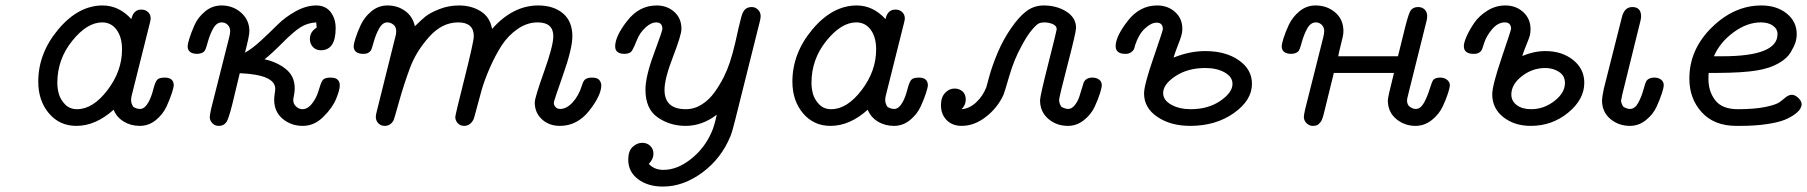

<svg xmlns="http://www.w3.org/2000/svg" viewBox="-20 -456 6617 703"><path d="M120.1 -157.2Q120.1 -261.2 193.6 -348.6Q267.1 -436 356 -436Q415 -436 460.9 -386.2Q468.8 -421.4 498 -420.9Q512.2 -420.9 522 -411.9Q531.7 -402.8 531.7 -388.2Q531.7 -384.3 528.8 -372.1L461.9 -105Q460 -98.1 460 -88.1Q460 -78.1 467.8 -64.9Q480 -57.1 493.2 -57.1Q510.3 -57.1 524.9 -84Q534.7 -103 541.3 -128.9Q547.9 -154.8 554.9 -163.3Q562 -171.9 583 -171.9Q616.2 -171.9 616.2 -143.1Q616.2 -137.2 609.6 -116.2Q603 -95.2 590.1 -66.7Q577.1 -38.1 551 -16.6Q524.9 4.9 491.9 4.9Q459 4.9 432.9 -11Q406.7 -26.9 396 -54.2Q330.1 4.9 259.8 4.9Q197.8 4.9 158.9 -41.3Q120.1 -87.4 120.1 -157.2ZM189.9 -152.8Q189.9 -131.8 195.6 -111.8Q201.2 -91.8 218 -74Q234.9 -56.2 262.2 -56.2Q320.3 -56.2 373.5 -126Q426.8 -195.8 426.8 -274.9Q426.8 -319.8 407 -346.9Q387.2 -374 354 -374Q298.8 -374 244.4 -306.4Q189.9 -238.8 189.9 -152.8Z M667 -287.1Q667 -293.9 673.3 -314.9Q679.7 -335.9 692.4 -364.5Q705.1 -393.1 731.4 -414.6Q757.8 -436 791 -436Q833 -436 863 -409.4Q893.1 -382.8 893.1 -341.8Q893.1 -324.7 877 -263.2Q901.9 -276.4 935.8 -307.6Q969.7 -338.9 996.8 -366Q1023.9 -393.1 1062.5 -414.6Q1101.1 -436 1137.7 -436Q1171.9 -436 1190.4 -412.1Q1209 -388.2 1209 -353Q1209 -272 1154.8 -272Q1136.7 -272 1125.7 -283.9Q1114.7 -295.9 1114.7 -313Q1114.7 -339.8 1139.6 -355L1137.7 -374Q1105.5 -372.1 1080.6 -356.4Q1055.7 -340.8 1015.4 -300.3Q975.1 -259.8 948.7 -238.8Q994.6 -229 1026.9 -202.9Q1059.1 -176.8 1059.1 -132.8Q1059.1 -119.6 1056.4 -106.9Q1053.7 -94.2 1053.7 -89.8Q1053.7 -75.7 1064.2 -65.9Q1074.7 -56.2 1087.9 -56.2Q1113.8 -56.2 1135.7 -97.2Q1143.6 -112.3 1150.1 -135.3Q1156.7 -158.2 1163.8 -165Q1170.9 -171.9 1190.9 -171.9Q1224.1 -171.9 1224.1 -143.1Q1224.1 -127 1210.9 -94.5Q1197.8 -62 1164.3 -28.6Q1130.9 4.9 1088.9 4.9Q1045.9 4.9 1014.9 -21Q983.9 -46.9 983.9 -90.8Q983.9 -100.6 985.8 -112.8Q987.8 -125 987.8 -130.9Q987.8 -182.6 857.9 -188Q851.1 -159.2 839.8 -112.8Q821.8 -34.7 812.3 -14.9Q802.7 4.9 780.8 4.9Q766.6 4.9 757.3 -5.1Q748 -15.1 748 -27.8Q748 -33.7 752.9 -57.1L818.8 -317.9Q822.8 -334 822.8 -341.8Q822.8 -356 813.7 -365Q804.7 -374 792 -374Q772.9 -374 760.5 -351.6Q748 -329.1 740.5 -301Q732.9 -272.9 728 -268.1Q719.2 -259.3 701.7 -258.8Q667 -259.3 667 -287.1Z M1274.9 -287.1Q1274.9 -293.9 1281.2 -314.9Q1287.6 -335.9 1300.8 -364.5Q1314 -393.1 1339.8 -414.6Q1365.7 -436 1398.9 -436Q1436 -436 1463.9 -415.5Q1491.7 -395 1499 -359.9Q1521 -381.8 1537.8 -395.5Q1554.7 -409.2 1588.6 -422.6Q1622.6 -436 1660.6 -436Q1705.6 -436 1739.7 -415Q1773.9 -394 1781.7 -350.1Q1857.9 -436 1950.7 -436Q2006.8 -436 2041.3 -407Q2075.7 -377.9 2075.7 -323.2Q2075.7 -278.3 2041.7 -182.1Q2007.8 -85.9 2007.8 -80.1Q2007.8 -70.3 2014.4 -63.7Q2021 -57.1 2030.8 -57.1Q2054.7 -57.1 2076.7 -81.1Q2098.6 -105 2110.8 -143.1Q2115.7 -161.1 2124.3 -166.5Q2132.8 -171.9 2147 -171.9Q2168 -171.9 2174.8 -162.4Q2181.6 -152.8 2181.6 -144Q2181.6 -106.9 2137.7 -51Q2093.8 4.9 2029.8 4.9Q1990.7 4.9 1964.4 -19Q1938 -43 1938 -81.1Q1938 -98.1 1971.9 -193.1Q2005.9 -288.1 2005.9 -323.2Q2005.9 -374 1948.7 -374Q1909.7 -374 1874.8 -349.6Q1839.8 -325.2 1816.9 -289.6Q1793.9 -253.9 1773.9 -208.5Q1753.9 -163.1 1743.4 -126Q1732.9 -88.9 1724.4 -55.9Q1715.8 -22.9 1713.9 -19Q1701.7 4.9 1679.7 4.9Q1664.6 4.9 1655.8 -5.1Q1647 -15.1 1647 -27.8Q1647 -34.7 1680.9 -169.4Q1714.8 -304.2 1714.8 -323.2Q1714.8 -374 1657.7 -374Q1598.6 -374 1551.3 -321Q1503.9 -268.1 1481.4 -208Q1459 -147.9 1440.9 -83Q1422.9 -18.1 1420.9 -15.1Q1409.7 4.9 1388.7 4.9Q1375.5 4.9 1366.2 -3.7Q1356.9 -12.2 1356 -26.9Q1356 -35.6 1359.9 -49.8L1427.7 -321.8Q1430.7 -330.6 1430.7 -341.8Q1430.7 -357.9 1420.2 -366Q1409.7 -374 1397.9 -374Q1380.9 -374 1368.4 -352.1Q1356 -330.1 1348.4 -302.5Q1340.8 -274.9 1337.9 -271Q1329.1 -258.8 1312 -258.8H1309.6Q1274.9 -259.3 1274.9 -287.1Z M2232.4 -286.1Q2232.4 -323.2 2276.4 -379.6Q2320.3 -436 2384.3 -436Q2422.4 -436 2448.7 -412.6Q2475.1 -389.2 2475.1 -350.1Q2475.1 -328.1 2444.1 -248Q2413.1 -168 2413.1 -127Q2413.1 -56.2 2491.2 -56.2Q2522 -56.2 2549.6 -73.5Q2577.1 -90.8 2597.2 -119.4Q2617.2 -147.9 2630.4 -174.6Q2643.6 -201.2 2652.3 -228Q2663.6 -262.2 2671.9 -298.6Q2680.2 -335 2684.8 -356Q2689.5 -377 2694.8 -396Q2700.2 -415 2709.2 -422.6Q2718.3 -430.2 2732.4 -430.2Q2745.6 -430.2 2755.4 -420.7Q2765.1 -411.1 2765.1 -397Q2765.1 -388.2 2761.2 -374L2671.4 -15.1Q2661.6 24.9 2654.3 43Q2621.1 124 2551.8 175.5Q2482.4 227.1 2407.2 227.1Q2352.1 227.1 2316.2 200Q2280.3 172.9 2280.3 128.9Q2280.3 96.7 2296.4 81.8Q2312.5 66.9 2331.5 66.9Q2349.6 66.9 2361.1 78.4Q2372.6 89.8 2372.6 106.9Q2372.6 127 2355.5 144Q2375.5 166 2409.2 166Q2460 166 2510.3 126Q2560.5 85.9 2585.4 27.8Q2594.2 9.8 2604.5 -36.1Q2551.3 4.9 2490.2 4.9Q2433.1 4.9 2388.2 -26.1Q2343.3 -57.1 2343.3 -127.9Q2343.3 -175.8 2374.3 -259.3Q2405.3 -342.8 2405.3 -350.1Q2405.3 -374 2382.3 -374Q2364.3 -374 2344.2 -356Q2322.3 -335.9 2312.3 -310.1Q2302.2 -284.2 2294.7 -271.5Q2287.1 -258.8 2266.1 -258.8Q2232.4 -259.3 2232.4 -286.1Z M2881.3 -157.2Q2881.3 -261.2 2954.8 -348.6Q3028.3 -436 3117.2 -436Q3176.3 -436 3222.2 -386.2Q3230 -421.4 3259.3 -420.9Q3273.4 -420.9 3283.2 -411.9Q3293 -402.8 3293 -388.2Q3293 -384.3 3290 -372.1L3223.1 -105Q3221.2 -98.1 3221.2 -88.1Q3221.2 -78.1 3229 -64.9Q3241.2 -57.1 3254.4 -57.1Q3271.5 -57.1 3286.1 -84Q3295.9 -103 3302.5 -128.9Q3309.1 -154.8 3316.2 -163.3Q3323.2 -171.9 3344.2 -171.9Q3377.4 -171.9 3377.4 -143.1Q3377.4 -137.2 3370.8 -116.2Q3364.3 -95.2 3351.3 -66.7Q3338.4 -38.1 3312.3 -16.6Q3286.1 4.9 3253.2 4.9Q3220.2 4.9 3194.1 -11Q3168 -26.9 3157.2 -54.2Q3091.3 4.9 3021 4.9Q2959 4.9 2920.2 -41.3Q2881.3 -87.4 2881.3 -157.2ZM2951.2 -152.8Q2951.2 -131.8 2956.8 -111.8Q2962.4 -91.8 2979.2 -74Q2996.1 -56.2 3023.4 -56.2Q3081.5 -56.2 3134.8 -126Q3188 -195.8 3188 -274.9Q3188 -319.8 3168.2 -346.9Q3148.4 -374 3115.2 -374Q3060.1 -374 3005.6 -306.4Q2951.2 -238.8 2951.2 -152.8Z M3425.3 -70.8Q3425.3 -99.6 3440.2 -115.7Q3455.1 -131.8 3475.1 -131.8Q3492.2 -131.8 3504.2 -121.3Q3516.1 -110.8 3516.1 -91.8Q3516.1 -71.8 3501 -56.2Q3528.8 -58.1 3553.5 -80.6Q3578.1 -103 3591.3 -136.2L3602.1 -175.8Q3613.3 -216.8 3632.8 -262.9Q3652.3 -309.1 3680.2 -350.1Q3710 -394 3738 -415Q3766.1 -436 3801.3 -436Q3849.1 -436 3884.5 -413.6Q3919.9 -391.1 3919.9 -354Q3919.9 -337.9 3888.9 -219Q3857.9 -100.1 3857.9 -89.8Q3857.9 -77.6 3866.2 -64.9Q3880.4 -57.1 3891.1 -57.1Q3904.3 -57.1 3915.3 -71Q3926.3 -85 3931.6 -101.1Q3937 -117.2 3942.1 -135Q3947.3 -152.8 3948.2 -154.8Q3957 -171.9 3980 -171.9Q3994.1 -171.9 4004.2 -164.6Q4014.2 -157.2 4014.2 -144Q4014.2 -136.2 4007.6 -114.5Q4001 -92.8 3988 -64.9Q3975.1 -37.1 3948.7 -16.1Q3922.4 4.9 3890.1 4.9Q3848.1 4.9 3818.1 -21Q3788.1 -46.9 3788.1 -88.9Q3788.1 -104 3818.6 -224.1Q3849.1 -344.2 3849.1 -349.1Q3849.1 -361.3 3834.7 -367.7Q3820.3 -374 3803.2 -374Q3792 -374 3783.4 -370.1Q3774.9 -366.2 3757.6 -345.7Q3740.2 -325.2 3720.2 -287.1Q3693.4 -239.3 3675.3 -177.2Q3657.2 -115.2 3654.3 -108.9Q3632.3 -61 3589.8 -28.1Q3547.4 4.9 3501 4.9Q3466.8 4.9 3446 -16.4Q3425.3 -37.6 3425.3 -70.8Z M4064.9 -287.1Q4064.9 -322.3 4108.9 -379.2Q4152.8 -436 4216.8 -436Q4255.9 -436 4282.5 -412.1Q4309.1 -388.2 4309.1 -350.1Q4309.1 -336.9 4304.9 -323.5Q4300.8 -310.1 4291.7 -287.1Q4282.7 -264.2 4276.9 -245.1Q4335.9 -269 4393.1 -269Q4467.3 -269 4515.6 -235.6Q4564 -202.1 4564 -148.9Q4564 -88.9 4497.8 -42Q4431.6 4.9 4337.9 4.9Q4266.1 4.9 4217.5 -28.1Q4168.9 -61 4168.9 -113.8Q4168.9 -144.5 4203.4 -244.4Q4237.8 -344.2 4237.8 -349.1Q4237.8 -373 4214.8 -373Q4194.8 -373 4171.9 -351.6Q4148.9 -330.1 4135.7 -289.1Q4133.8 -280.3 4131.8 -275.6Q4129.9 -271 4121.8 -264.9Q4113.8 -258.8 4102.1 -258.8H4099.6Q4064.9 -259.3 4064.9 -287.1ZM4238.8 -115.2Q4238.8 -89.4 4268.3 -72.8Q4297.9 -56.2 4339.8 -56.2Q4403.8 -56.2 4448.2 -86.7Q4492.7 -117.2 4492.7 -148.9Q4492.7 -174.8 4463.9 -190.9Q4435.1 -207 4393.1 -207Q4329.1 -207 4283.9 -177.2Q4238.8 -147.5 4238.8 -115.2Z M4672.9 -287.1Q4672.9 -293.9 4679.2 -314.9Q4685.5 -335.9 4698.7 -364.5Q4711.9 -393.1 4737.8 -414.6Q4763.7 -436 4796.9 -436Q4838.9 -436 4868.9 -410.4Q4898.9 -384.8 4898.9 -341.8Q4898.9 -332 4896.2 -320.1Q4893.6 -308.1 4888.2 -287.1Q4882.8 -266.1 4879.9 -250H5098.6Q5106.4 -279.8 5117.7 -327.1Q5133.8 -395 5142.3 -412.6Q5150.9 -430.2 5172.9 -430.2Q5187 -430.2 5196.3 -421.1Q5205.6 -412.1 5205.6 -397Q5205.6 -389.2 5203.6 -380.9L5134.8 -105Q5131.8 -93.8 5131.8 -87.9Q5131.8 -71.8 5142.8 -64.5Q5153.8 -57.1 5163.6 -57.1Q5181.6 -57.1 5194.1 -80.1Q5206.5 -103 5215.1 -131.1Q5223.6 -159.2 5228.5 -164.1Q5236.3 -171.9 5253.9 -171.9Q5268.1 -171.9 5278.3 -163.8Q5288.6 -155.8 5288.6 -143.1Q5288.6 -136.2 5282.2 -115.7Q5275.9 -95.2 5262.7 -66.7Q5249.5 -38.1 5222.7 -16.6Q5195.8 4.9 5162.6 4.9Q5122.6 4.9 5092 -20.5Q5061.5 -45.9 5061.5 -88.9Q5061.5 -100.1 5084 -189H4863.8Q4861.8 -180.2 4826.7 -38.1Q4826.7 -37.1 4825.2 -32.5Q4823.7 -27.8 4822.8 -24.9Q4821.8 -22 4819.8 -17.1Q4817.9 -12.2 4814.7 -8.5Q4811.5 -4.9 4808.1 -1.5Q4804.7 2 4799.3 3.4Q4793.9 4.9 4786.6 4.9Q4774.4 4.9 4764.6 -4.2Q4754.9 -13.2 4753.9 -26.9Q4753.9 -33.7 4758.8 -56.2L4824.7 -317.9Q4828.6 -334 4828.6 -341.8Q4828.6 -356 4819.6 -365Q4810.5 -374 4797.9 -374Q4778.8 -374 4766.4 -351.6Q4753.9 -329.1 4746.3 -301Q4738.8 -272.9 4733.9 -268.1Q4725.1 -259.3 4707.5 -258.8Q4672.9 -259.3 4672.9 -287.1Z M5339.8 -287.1Q5339.8 -300.3 5350.3 -323.7Q5360.8 -347.2 5378.2 -372.6Q5395.5 -397.9 5426 -417Q5456.5 -436 5491.7 -436Q5530.8 -436 5557.4 -411.6Q5584 -387.2 5584 -349.1Q5584 -335 5581.3 -325.4Q5578.6 -315.9 5569.6 -293.9Q5560.5 -272 5553.7 -251Q5596.7 -269 5638.7 -269Q5698.7 -269 5739.7 -236.6Q5780.8 -204.1 5780.8 -152.8Q5780.8 -91.8 5721.7 -43.5Q5662.6 4.9 5585 4.9Q5524.9 4.9 5484.4 -27.1Q5443.8 -59.1 5443.8 -110.8Q5443.8 -143.1 5478.3 -244.6Q5512.7 -346.2 5512.7 -350.1Q5512.7 -374 5489.7 -374Q5464.8 -374 5443.8 -349.6Q5422.9 -325.2 5414.6 -299.8L5406.7 -275.9Q5398.9 -258.8 5377 -258.8H5374.5Q5339.8 -259.3 5339.8 -287.1ZM5513.7 -109.9Q5513.7 -85.9 5533.7 -71Q5553.7 -56.2 5585.9 -56.2Q5632.8 -56.2 5671.4 -86.2Q5710 -116.2 5710 -151.9Q5710 -178.7 5688.2 -192.9Q5666.5 -207 5637.7 -207Q5590.8 -207 5552.2 -177Q5513.7 -147 5513.7 -109.9ZM5845.7 -88.9Q5845.7 -98.6 5852.5 -131.8L5918 -391.1Q5926.8 -430.2 5956.5 -430.2Q5988.8 -430.2 5988.8 -396Q5988.8 -388.2 5985.8 -377L5919.9 -109.9Q5916 -89.8 5915.5 -87.9Q5915.5 -78.1 5923.8 -64.9Q5938 -57.1 5947.8 -57.1Q5965.8 -57.1 5977.8 -78.6Q5989.7 -100.1 5997.3 -127.4Q6004.9 -154.8 6007.8 -159.2Q6017.6 -172.4 6037.6 -171.9Q6051.8 -171.9 6061.8 -164.6Q6071.8 -157.2 6071.8 -143.1Q6071.8 -136.2 6065.2 -115.2Q6058.6 -94.2 6045.7 -65.7Q6032.7 -37.1 6006.3 -16.1Q5980 4.9 5947.8 4.9Q5906.7 4.9 5876.2 -20.5Q5845.7 -45.9 5845.7 -88.9Z M6165.5 -168Q6165.5 -274.9 6247.6 -355.5Q6329.6 -436 6429.2 -436Q6485.4 -436 6522 -406.5Q6558.6 -377 6558.6 -331.1Q6558.6 -315.9 6554 -301Q6549.3 -286.1 6536.4 -264.2Q6523.4 -242.2 6491.9 -224.1Q6460.4 -206.1 6413.6 -198.2Q6362.8 -189.5 6267.6 -189H6236.3Q6235.4 -181.2 6235.4 -166Q6235.4 -121.1 6260.5 -88.6Q6285.6 -56.2 6343.3 -56.2Q6405.3 -56.2 6445.3 -64.7Q6485.4 -73.2 6497.3 -83Q6509.3 -92.8 6519.8 -100.8Q6530.3 -108.9 6541.3 -108.9Q6552.2 -108.9 6564.5 -97.4Q6576.7 -85.9 6576.7 -73.2Q6576.7 -67.4 6572 -58.6Q6567.4 -49.8 6552.5 -38.3Q6537.6 -26.9 6514.4 -17.3Q6491.2 -7.8 6448.7 -1.5Q6406.2 4.9 6351.6 4.9H6337.4Q6256.3 4.9 6210.9 -44.9Q6165.5 -94.7 6165.5 -168ZM6255.4 -250H6286.6Q6488.8 -250 6488.3 -331.1Q6488.3 -350.1 6471.4 -362.1Q6454.6 -374 6427.2 -374Q6376.5 -374 6326.9 -337.4Q6277.3 -300.8 6255.4 -250Z"/></svg>

Font: CMU Typewriter Text Variable Width
Style: Italic
Weight: 500
Italic angle: -14.04°
Version: Version 0.7.0